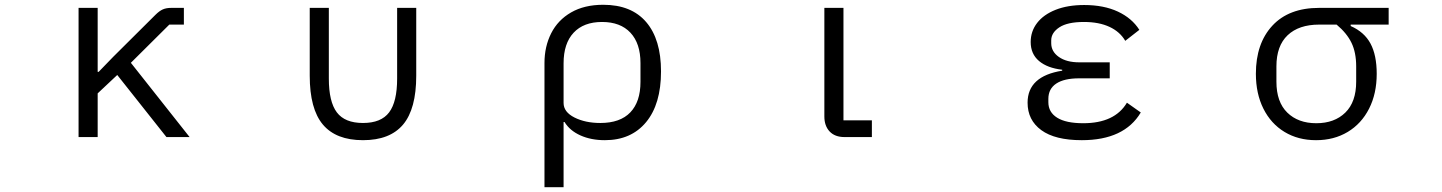

<svg xmlns="http://www.w3.org/2000/svg" viewBox="-20 -574 6040 804"><path d="M309 0V-541H389V-273H393L454 -336L631 -512Q647 -528 661.5 -534.5Q676 -541 697 -541H750V-471H689L528 -311L774 0H677L471 -260L389 -183V0Z M1277 -257V-541H1357V-245Q1357 -148 1390.5 -103.5Q1424 -59 1500 -59Q1576 -59 1609.5 -103.5Q1643 -148 1643 -245V-541H1723V-257Q1723 -118 1668 -52.5Q1613 13 1500 13Q1387 13 1332 -52.5Q1277 -118 1277 -257Z M2260 -310Q2260 -379 2288 -434.5Q2316 -490 2371.5 -522Q2427 -554 2506 -554Q2624 -554 2686 -481.5Q2748 -409 2748 -275Q2748 -138 2685.5 -62.5Q2623 13 2513 13Q2455 13 2410.5 -7Q2366 -27 2344 -63H2340V210H2260ZM2662 -231V-310Q2662 -392 2620 -437Q2578 -482 2501 -482Q2424 -482 2382 -437Q2340 -392 2340 -309V-143Q2340 -105 2385.5 -82Q2431 -59 2494 -59Q2577 -59 2619.5 -103.5Q2662 -148 2662 -231Z M3517 0Q3476 0 3454 -23.5Q3432 -47 3432 -86V-541H3512V-70H3631V0Z M4283 -144Q4283 -255 4428 -278V-282Q4366 -289 4331 -318.5Q4296 -348 4296 -398Q4296 -443 4323 -478Q4350 -513 4400.5 -533Q4451 -553 4520 -553Q4602 -553 4661 -525.5Q4720 -498 4751 -449L4692 -403Q4670 -441 4626 -461.5Q4582 -482 4519 -482Q4450 -482 4416 -459.5Q4382 -437 4382 -405V-393Q4382 -358 4414 -335.5Q4446 -313 4499 -313H4627V-246H4499Q4436 -246 4403 -224Q4370 -202 4370 -160V-146Q4370 -104 4407 -81Q4444 -58 4516 -58Q4648 -58 4699 -144L4757 -103Q4688 13 4510 13Q4398 13 4340.5 -29Q4283 -71 4283 -144Z M5239 -265Q5239 -392 5308 -466.5Q5377 -541 5504 -541H5795V-471H5636V-465Q5693 -440 5719 -391.5Q5745 -343 5745 -265Q5745 -182 5713 -119Q5681 -56 5623.5 -21.5Q5566 13 5491 13Q5416 13 5359 -21.5Q5302 -56 5270.5 -119Q5239 -182 5239 -265ZM5659 -232V-296Q5659 -354 5639.5 -394.5Q5620 -435 5577 -471H5504Q5419 -471 5372 -426.5Q5325 -382 5325 -296V-232Q5325 -147 5370.5 -102.5Q5416 -58 5492 -58Q5568 -58 5613.5 -102.5Q5659 -147 5659 -232Z"/></svg>

Font: IBM Plex Sans JP
Style: Regular
Weight: 400
Designer: Mike Abbink; Paul van der Laan; Pieter van Rosmalen; Wujin Sim; Yejin Wi; Jinhee Kim; Boomi Park; Yona Kim; Kichan Ma
Foundry: Sandoll Inc.
Version: Version 1.001